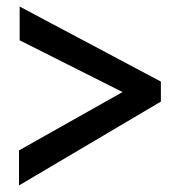

<svg xmlns="http://www.w3.org/2000/svg" viewBox="-20 -602 540 586"><path d="M38 -36V-143L354 -321L40 -479V-582L471 -353V-292Z"/></svg>

Font: Inconsolata
Style: Bold
Weight: 700
Monospace: yes
Designer: Raph Levien, Cyreal, Brenton Simpson
Foundry: Raph Levien, Cyreal, Google
Version: Version 3.100; ttfautohint (v1.8.4.7-5d5b)